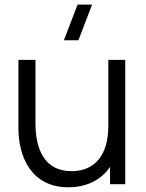

<svg xmlns="http://www.w3.org/2000/svg" viewBox="-20 -800 634 834"><path d="M257.5 -625H320.5L380 -780H317ZM276.5 13.5C354 13.5 418 -16.5 458 -75V0H524V-540H450.5V-252C450.5 -130 394.5 -56.5 290.5 -56.5C177.5 -56.5 134 -145.5 134 -264.5V-540H60V-243C60 -121.5 114.5 13.5 276.5 13.5Z"/></svg>

Font: Manrope
Style: Regular
Weight: 400
Designer: Mikhail Sharanda
Foundry: Mikhail Sharanda
Version: Version 4.505